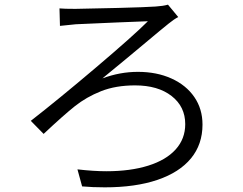

<svg xmlns="http://www.w3.org/2000/svg" viewBox="-20 -761 1040 823"><path d="M303 -723Q370 -724 486.5 -727Q603 -730 647 -733Q679 -735 700 -741L744 -688Q725 -678 703 -660L665 -629Q499 -490 419 -425Q494 -453 571 -453Q652 -453 715 -424.5Q778 -396 813 -345Q848 -294 848 -227Q848 -142 798.5 -82Q749 -22 655 10Q561 42 429 42Q377 42 332 38L312 -35Q382 -27 436 -27Q539 -27 615.5 -51Q692 -75 733 -120.5Q774 -166 774 -229Q774 -304 715.5 -349.5Q657 -395 559 -395Q476 -395 413 -370Q350 -345 300.5 -305.5Q251 -266 167 -187L112 -243Q229 -334 390 -470.5Q551 -607 614 -670L487 -665Q324 -658 305 -657Q247 -651 237 -650L235 -725Q253 -723 303 -723Z"/></svg>

Font: Sinter Normal
Style: Regular
Weight: 350
Foundry: Adobe & rsms
Version: Version 1.000